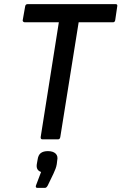

<svg xmlns="http://www.w3.org/2000/svg" viewBox="-20 -675 588 930"><path d="M186 0Q176 0 177 -11L265 -567H100Q96 -567 92.5 -570Q89 -573 90 -577L102 -645Q104 -655 114 -655H540Q544 -655 546.5 -653Q549 -651 548 -645L538 -577Q536 -567 527 -567H361L272 -11Q270 0 261 0ZM161 235Q151 235 154 224L179 158Q152 149 159 116L162 99Q165 76 177.5 66.5Q190 57 212 57Q237 57 249.5 69Q262 81 257 103L255 120Q253 132 249 142.5Q245 153 239 166L211 224Q205 235 198 235Z"/></svg>

Font: Sofia Sans Semi Condensed SemiBold
Style: Italic
Weight: 600
Italic angle: -9°
Version: Version 4.100